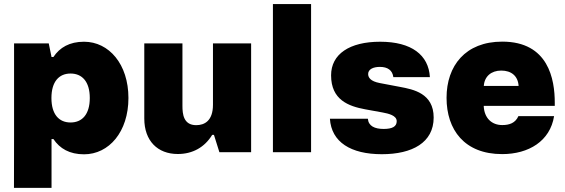

<svg xmlns="http://www.w3.org/2000/svg" viewBox="-20 -750 2783 946"><path d="M49.3 -83 48.8 175.8H233.9V-64.9H243.2C274.4 -18.1 322.8 10.3 394 10.3C517.1 10.3 612.8 -100.6 612.8 -267.1C612.8 -433.6 517.1 -544.4 394 -544.4C322.8 -544.4 274.4 -516.1 243.2 -469.2H233.9L220.2 -536.1H49.3ZM233.4 -267.1C233.4 -348.1 271 -387.7 327.6 -387.7C384.3 -387.7 422.4 -348.1 422.4 -267.1C422.4 -186 384.3 -146.5 327.6 -146.5C271 -146.5 233.4 -186 233.4 -267.1Z M1061 0H1217.3V-536.1H1029.3V-233.9C1029.3 -155.3 988.3 -133.3 946.8 -133.3C883.8 -133.3 878.9 -188.5 878.9 -228.5V-536.1H690.9V-166C690.9 -55.7 756.8 8.8 856 8.8C929.2 8.8 988.3 -24.4 1025.4 -85.4H1034.2Z M1324.7 -730V0H1512.7V-730Z M1861.3 9.8C2011.2 9.8 2116.7 -47.4 2116.7 -170.9C2116.7 -290.5 2016.1 -309.6 1951.2 -321.8L1851.1 -340.8C1804.7 -349.6 1793.9 -368.7 1793.9 -385.3C1793.9 -408.7 1818.8 -420.4 1851.6 -420.4C1890.1 -420.4 1913.6 -403.8 1918 -370.1H2098.1C2091.8 -479 2007.8 -544.4 1853 -544.4C1702.1 -544.4 1611.3 -483.4 1611.3 -378.9C1611.3 -257.8 1697.3 -226.6 1779.3 -211.4L1865.2 -195.8C1894 -190.4 1934.6 -181.2 1934.6 -152.8C1934.6 -126.5 1913.1 -114.7 1870.1 -114.7C1826.2 -114.7 1795.4 -128.9 1792.5 -165H1605.5C1612.8 -49.8 1708.5 9.8 1861.3 9.8Z M2454.1 9.3C2585 9.3 2690.4 -54.7 2710 -177.7H2534.2C2519 -143.6 2489.7 -133.8 2454.6 -133.8C2403.3 -133.8 2365.7 -167.5 2363.3 -228.5H2713.4V-244.1C2713.4 -358.9 2682.6 -544.9 2454.6 -544.9C2272.9 -544.9 2180.2 -425.8 2180.2 -268.1C2180.2 -110.8 2268.1 9.3 2454.1 9.3ZM2363.8 -326.7C2366.7 -373 2399.9 -402.3 2449.7 -402.3C2499.5 -402.3 2532.2 -375.5 2535.2 -326.7Z"/></svg>

Font: Wand UI Pro Black
Style: Regular
Weight: 900
Designer: Andreas Faust
Version: Version 1.003;FEAKit 1.0